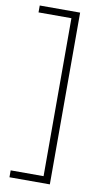

<svg xmlns="http://www.w3.org/2000/svg" viewBox="-96 -758 509 960"><g transform="rotate(10 158.0 -278.0)"><path d="M25 123H192V-679H25V-714H230V158H25Z"/></g></svg>

Font: Noto Sans Cham ExtraLight
Style: Regular
Weight: 250
Version: Version 2.002